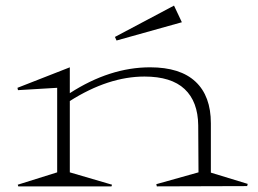

<svg xmlns="http://www.w3.org/2000/svg" viewBox="-20 -662 918 682"><path d="M43.9 -341.8 42 -350.1 228 -422.9V-331.1Q370.1 -422.9 513.2 -422.9Q620.1 -422.9 674.6 -371.8Q729 -320.8 729 -224.1V-48.8L859.9 -8.8L857.9 -1L537.1 0L535.2 -7.8L685.1 -49.8L684.1 -216.8Q683.1 -301.3 635.7 -345.7Q588.4 -390.1 493.2 -390.1Q365.2 -390.1 228 -303.2V-49.8L377.9 -5.9L376 0H44.9L43 -5.9L183.1 -49.8V-350.1ZM388.2 -530.8 598.1 -642.1 626 -583 394 -518.1Z"/></svg>

Font: Halibut Exp Thin
Style: Regular
Weight: 250
Width: 7
Designer: Matteo Maggi
Foundry: Collletttivo
Version: Version 3.080 | FøM Fix